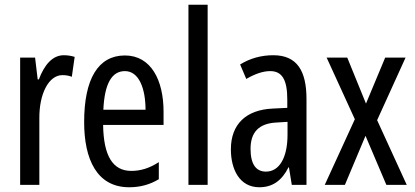

<svg xmlns="http://www.w3.org/2000/svg" viewBox="-20 -780 1749 810"><path d="M249 -547C202 -547 167 -507 144 -445H139L128 -537H65V0H146V-280C145 -385 186 -463 243 -463C258 -463 271 -461 283 -456L295 -540C279 -545 264 -547 249 -547Z M507 -546C394 -546 335 -447 335 -265C335 -109 388 10 525 10C571 10 612 -1 650 -24V-96C610 -70 573 -59 534 -59C455 -59 417 -123 415 -253H670V-309C670 -442 617 -546 507 -546ZM507 -480C567 -480 594 -405 594 -317H416C421 -428 452 -480 507 -480Z M856 0V-760H775V0Z M1133 -547C1082 -547 1035 -534 993 -508L1019 -447C1057 -469 1090 -480 1120 -480C1171 -480 1192 -442 1192 -360V-325L1131 -322C1018 -317 954 -256 954 -150C954 -65 991 10 1074 10C1130 10 1169 -18 1197 -74H1199L1211 0H1273V-362C1273 -480 1234 -547 1133 -547ZM1145 -263 1193 -266V-212C1193 -114 1158 -56 1102 -56C1061 -56 1037 -86 1037 -152C1037 -222 1072 -259 1145 -263Z M1477 -277 1350 0H1435L1522 -207L1610 0H1696L1571 -273L1691 -537H1605L1524 -343L1445 -537H1358Z"/></svg>

Font: Noto Sans Sinhala ExtraCondensed
Style: Regular
Weight: 400
Width: 2
Designer: Jelle Bosma - Monotype Design Team
Foundry: Monotype Imaging Inc.
Version: Version 2.006